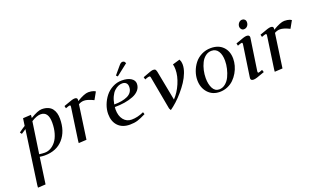

<svg xmlns="http://www.w3.org/2000/svg" viewBox="-90 -1161 3295 1986"><g transform="rotate(-20 1557.5 -168.5)"><path d="M54.2 293.9 56.2 267.1 139.2 -319.8Q106 -299.8 87.9 -286.1L73.2 -306.2Q104.5 -329.6 143.1 -354L154.8 -434.1L243.2 -439L241.2 -411.1L240.2 -404.8Q324.2 -456.1 367.2 -456.1Q407.2 -456.1 436 -443.6Q464.8 -431.2 481.2 -408.9Q497.6 -386.7 504.9 -359.6Q512.2 -332.5 512.2 -298.8Q512.2 -162.1 438.5 -78.6Q364.7 4.9 234.9 4.9Q213.4 4.9 180.2 0L139.2 289.1ZM184.1 -26.9Q220.7 -22 245.1 -22Q279.3 -22 310.8 -39.3Q342.3 -56.6 367.4 -88.9Q392.6 -121.1 407.7 -173.1Q422.9 -225.1 422.9 -289.1Q422.9 -410.2 337.9 -410.2Q294.9 -410.2 234.9 -372.1Z M600.6 -405.8Q664.6 -429.2 687.3 -436.5Q710 -443.8 723.6 -443.8Q753.9 -443.8 753.9 -421.9Q753.9 -416 752.9 -411.1L751.5 -404.8Q835.9 -456.1 879.9 -456.1Q913.6 -456.1 939.5 -446.8L957.5 -437L912.6 -356.9Q846.7 -389.2 808.6 -389.2Q776.4 -389.2 747.6 -372.1L694.8 0L607.9 4.9L609.9 -19L660.6 -372.1Q663.6 -393.1 653.8 -393.1Q642.6 -393.1 606.9 -378.9Z M996.6 -172.9Q996.6 -222.2 1015.1 -271.7Q1033.7 -321.3 1065.4 -361.6Q1097.2 -401.9 1144.8 -427Q1192.4 -452.1 1245.6 -452.1Q1309.6 -452.1 1346.7 -428.5Q1383.8 -404.8 1383.8 -367.2Q1383.8 -328.1 1358.6 -298.3Q1333.5 -268.6 1290.3 -251.5Q1247.1 -234.4 1195.8 -226.1Q1144.5 -217.8 1086.4 -217.8Q1084.5 -205.6 1084.5 -191.9Q1084.5 -120.1 1118.4 -78.1Q1152.3 -36.1 1206.5 -36.1Q1272 -36.1 1341.8 -67.9L1349.6 -43.9Q1293.5 -15.6 1257.1 -4.4Q1220.7 6.8 1172.9 6.8Q1089.8 6.8 1043.2 -41.7Q996.6 -90.3 996.6 -172.9ZM1089.8 -245.1Q1135.3 -245.1 1171.9 -251.7Q1208.5 -258.3 1237.3 -271.7Q1266.1 -285.2 1282 -308.6Q1297.9 -332 1297.9 -363.8Q1297.9 -393.1 1282.2 -407.5Q1266.6 -421.9 1240.7 -421.9Q1218.3 -421.9 1196.3 -412.4Q1174.3 -402.8 1152.8 -383.1Q1131.3 -363.3 1114.5 -327.6Q1097.7 -292 1089.8 -245.1ZM1208.5 -520 1273.4 -597.2Q1289.6 -616.7 1299.1 -623.8Q1308.6 -630.9 1320.8 -630.9Q1325.2 -630.9 1329.8 -629.2Q1334.5 -627.4 1336.9 -626L1339.8 -624L1351.6 -605L1223.6 -504.9Z M1472.2 -405.8Q1531.7 -428.7 1554.7 -436.3Q1577.6 -443.8 1588.4 -443.8Q1606.9 -443.8 1613.5 -436.3Q1620.1 -428.7 1624.5 -410.2L1687.5 -82Q1740.7 -137.7 1774.9 -217.5Q1809.1 -297.4 1809.1 -369.1Q1809.1 -402.8 1802.2 -426.8L1882.3 -450.2L1892.1 -426.8Q1896.5 -405.3 1896.5 -391.1Q1896.5 -350.6 1878.4 -303Q1860.4 -255.4 1831.3 -211.4Q1802.2 -167.5 1765.6 -124.8Q1729 -82 1691.9 -48.1Q1654.8 -14.2 1620.1 9.8L1608.4 -12.2L1542.5 -372.1Q1540.5 -385.3 1537.1 -389.2Q1533.7 -393.1 1527.3 -393.1Q1515.1 -393.1 1479.5 -378.9Z M1982.9 -187Q1982.9 -233.4 1999.5 -280Q2016.1 -326.7 2045.9 -365.2Q2075.7 -403.8 2122.8 -428Q2169.9 -452.1 2226.1 -452.1Q2310.5 -452.1 2359.4 -402.3Q2408.2 -352.5 2408.2 -270Q2408.2 -233.4 2397.7 -194.8Q2387.2 -156.2 2366.2 -120.1Q2345.2 -84 2316.4 -55.7Q2287.6 -27.3 2247.3 -10.3Q2207 6.8 2162.1 6.8Q2081.5 6.8 2032.2 -48.3Q1982.9 -103.5 1982.9 -187ZM2071.8 -176.8Q2071.8 -109.4 2095.2 -64.7Q2118.7 -20 2165 -20Q2202.1 -20 2233.2 -45.2Q2264.2 -70.3 2282.7 -109.6Q2301.3 -148.9 2311.5 -193.1Q2321.8 -237.3 2321.8 -278.8Q2321.8 -344.2 2296.9 -383.5Q2272 -422.9 2223.1 -422.9Q2186.5 -422.9 2156.7 -400.1Q2127 -377.4 2108.9 -340.8Q2090.8 -304.2 2081.3 -261.7Q2071.8 -219.2 2071.8 -176.8Z M2493.7 -405.8Q2557.6 -429.2 2580.3 -436.5Q2603 -443.8 2616.7 -443.8Q2649.9 -443.8 2649.9 -418Q2649.9 -413.6 2647.9 -401.9L2597.7 -64.9Q2594.7 -43.9 2605 -43.9Q2614.3 -43.9 2648.9 -58.1L2657.7 -30.8Q2597.2 -8.3 2572.3 -0.7Q2547.4 6.8 2533.7 6.8Q2502 6.8 2502 -18.1Q2502 -21.5 2503.9 -35.2L2553.7 -372.1Q2556.6 -393.1 2546.9 -393.1Q2535.6 -393.1 2500 -378.9ZM2578.6 -558.1Q2578.6 -581.5 2594 -599.4Q2609.4 -617.2 2631.8 -617.2Q2647.9 -617.2 2659.4 -606.2Q2670.9 -595.2 2670.9 -576.2Q2670.9 -551.3 2655.8 -534.2Q2640.6 -517.1 2616.7 -517.1Q2600.6 -517.1 2589.6 -529.8Q2578.6 -542.5 2578.6 -558.1Z M2758.3 -405.8Q2822.3 -429.2 2845 -436.5Q2867.7 -443.8 2881.3 -443.8Q2911.6 -443.8 2911.6 -421.9Q2911.6 -416 2910.6 -411.1L2909.2 -404.8Q2993.7 -456.1 3037.6 -456.1Q3071.3 -456.1 3097.2 -446.8L3115.2 -437L3070.3 -356.9Q3004.4 -389.2 2966.3 -389.2Q2934.1 -389.2 2905.3 -372.1L2852.5 0L2765.6 4.9L2767.6 -19L2818.4 -372.1Q2821.3 -393.1 2811.5 -393.1Q2800.3 -393.1 2764.6 -378.9Z"/></g></svg>

Font: Dehuti Alt
Style: Bold-Italic
Weight: 700
Version: Version 1.2